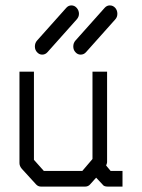

<svg xmlns="http://www.w3.org/2000/svg" viewBox="-20 -741 526 710"><path d="M335.5 -84 314 -60Q306.5 -51 295 -51H131.5Q121 -51 113.5 -59L60.5 -117Q52 -127 52 -138V-476H105.5V-150L142 -109H284.5L322 -153V-476H376V-141Q376 -138 372.5 -129L389 -109H433V-51H378Q364 -51 359 -59ZM259 -548Q251 -556.5 251 -569Q251 -582 259 -591L367 -712Q375 -721 386 -721Q398 -721 406 -712Q414 -703 414 -690Q414 -677.5 406 -669L298 -548Q290 -539 278 -539Q267 -539 259 -548ZM117 -548Q109 -556.5 109 -569Q109 -582 117 -591L225 -712Q233 -721 244 -721Q255.5 -721 263.5 -712Q272 -702.5 272 -690Q272 -678.5 263.5 -669L155.5 -548Q147.5 -539 136 -539Q125 -539 117 -548Z"/></svg>

Font: 3270 Nerd Font Mono SemCond
Style: Regular
Weight: 400
Monospace: yes
Version: Version 3.0.1;Nerd Fonts 3.1.1